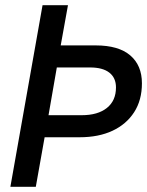

<svg xmlns="http://www.w3.org/2000/svg" viewBox="-20 -720 567 740"><path d="M20 0 144 -700H242L214 -545H349Q437 -545 482 -506.5Q527 -468 527 -399Q527 -334 497 -287.5Q467 -241 413.5 -216Q360 -191 287 -191H152L118 0ZM167 -276H295Q357 -276 392 -304Q427 -332 427 -383Q427 -420 401.5 -440Q376 -460 327 -460H199Z"/></svg>

Font: Cabin VF Beta
Style: Italic
Weight: 400
Italic angle: -7°
Designer: Pablo Impallari
Foundry: Pablo Impallari. http://www.impallari.com Igino Marini. http://www.ikern.com
Version: Version 2.300